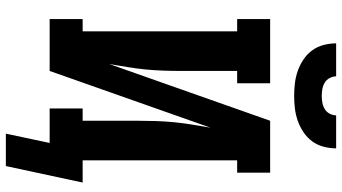

<svg xmlns="http://www.w3.org/2000/svg" viewBox="-270 -724 1141 640"><g transform="rotate(90 300.0 -404.5)"><path d="M300 -815Q279 -815 258 -817.5Q237 -820 217 -827Q197 -834 179 -846Q161 -858 148.5 -875Q136 -892 130.5 -913Q125 -934 125 -955H235Q235 -944 240.5 -933.5Q246 -923 256 -917Q266 -911 277.5 -909Q289 -907 300 -907Q311 -907 322.5 -909Q334 -911 344 -917Q354 -923 359.5 -933.5Q365 -944 365 -955H475Q475 -934 469.5 -913Q464 -892 451.5 -875Q439 -858 421 -846Q403 -834 383 -827Q363 -820 342 -817.5Q321 -815 300 -815ZM534 146H426L457 0H342V-110H383V-294Q383 -324 384 -354.5Q385 -385 388 -415.5Q391 -446 396 -476Q401 -506 406 -536L217 0H44V-110H85V-625H44V-735H258V-625H217V-441Q217 -411 216 -380.5Q215 -350 212 -319.5Q209 -289 204 -259Q199 -229 194 -199L383 -735H556V-625H515V-110H589Z"/></g></svg>

Font: Iosevka Curly Slab XBdEx
Style: Regular
Weight: 800
Width: 7
Monospace: yes
Designer: Belleve Invis
Foundry: Belleve Invis
Version: Version 11.0.0; ttfautohint (v1.8.3)